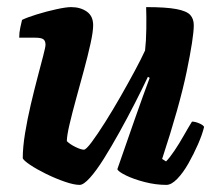

<svg xmlns="http://www.w3.org/2000/svg" viewBox="-20 -520 594 540"><path d="M204 0Q188 0 162 -9Q136 -18 109.5 -31Q83 -44 64.5 -56.5Q46 -69 44 -75Q44 -106 50.5 -145.5Q57 -185 66.5 -225.5Q76 -266 85.5 -302Q95 -338 101.5 -363Q108 -388 108 -394Q108 -405 102 -409.5Q96 -414 79 -414H34Q34 -428 37 -442Q40 -456 42 -464Q56 -471 83.5 -479.5Q111 -488 138.5 -494Q166 -500 180 -500Q206 -500 224 -487.5Q242 -475 242 -449Q242 -431 234.5 -397Q227 -363 216 -322.5Q205 -282 194 -242Q183 -202 175.5 -170Q168 -138 168 -123Q177 -114 192.5 -106.5Q208 -99 216 -99Q222 -99 238 -120.5Q254 -142 275.5 -176Q297 -210 319 -248.5Q341 -287 359.5 -321.5Q378 -356 388 -378Q391 -404 391.5 -439Q392 -474 391 -500Q447 -500 476 -494.5Q505 -489 515 -478Q525 -467 525 -449Q525 -415 505 -318.5Q485 -222 436 -73L447 -66Q457 -76 470.5 -96Q484 -116 497 -139Q510 -162 520 -178Q529 -178 540.5 -173Q552 -168 554 -163Q549 -142 537 -114.5Q525 -87 510 -60.5Q495 -34 478.5 -17Q462 0 448 0Q418 0 387 -8Q356 -16 334.5 -26.5Q313 -37 310 -44L357 -179Q369 -214 381.5 -248Q394 -282 401 -301L396 -304Q380 -270 359 -229Q338 -188 315.5 -147.5Q293 -107 272 -73.5Q251 -40 233 -20Q215 0 204 0Z"/></svg>

Font: Texturina 72pt 72pt Black
Style: Italic
Weight: 900
Italic angle: -11°
Designer: Guillermo Torres Carreño
Foundry: Omnibus-Type
Version: Version 1.002; ttfautohint (v1.8.3)